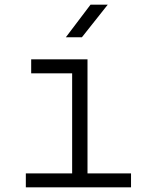

<svg xmlns="http://www.w3.org/2000/svg" viewBox="-20 -805 640 825"><path d="M91 0V-60H290V-490H114V-550H356V-60H543V0ZM263 -645 369 -785H443L332 -645Z"/></svg>

Font: Tiny ExtraLight
Style: Regular
Weight: 200
Monospace: yes
Designer: Philipp Nurullin, Konstantin Bulenkov
Foundry: JetBrains
Version: Version 2.251; ttfautohint (v1.8.4.7-5d5b)